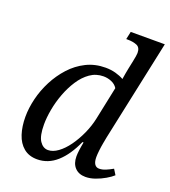

<svg xmlns="http://www.w3.org/2000/svg" viewBox="-140 -862 862 974"><g transform="rotate(20 291.0 -375.0)"><path d="M172 10Q128 10 99 -14Q70 -38 56.5 -79.5Q43 -121 43 -173Q43 -220 55.5 -271.5Q68 -323 93 -371.5Q118 -420 154 -459.5Q190 -499 237 -522.5Q284 -546 341 -546Q370 -546 395.5 -539Q421 -532 440 -521Q442 -534 445 -551.5Q448 -569 450 -578L460 -626Q463 -640 465 -652.5Q467 -665 467 -671Q467 -701 446.5 -709.5Q426 -718 397 -718H389L398 -760H582L466 -215Q464 -204 460 -183Q456 -162 453.5 -140Q451 -118 451 -104Q451 -79 459.5 -66Q468 -53 484 -53Q501 -53 519 -60.5Q537 -68 556 -79L574 -50Q560 -37 536 -23Q512 -9 485 0.5Q458 10 433 10Q397 10 376 -12Q355 -34 355 -73Q355 -86 357.5 -106Q360 -126 365 -151H359Q325 -74 278 -32Q231 10 172 10ZM208 -53Q234 -53 261.5 -73Q289 -93 313.5 -127Q338 -161 357 -203Q376 -245 385 -288L422 -465Q411 -483 390 -492Q369 -501 346 -501Q306 -501 274 -478.5Q242 -456 218 -419Q194 -382 177.5 -338Q161 -294 153 -249.5Q145 -205 145 -169Q145 -107 163 -80Q181 -53 208 -53Z"/></g></svg>

Font: Noto Serif
Style: Italic
Weight: 400
Italic angle: -12°
Designer: Monotype Design Team
Foundry: Monotype Imaging Inc.
Version: Version 2.013